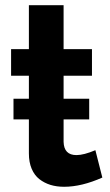

<svg xmlns="http://www.w3.org/2000/svg" viewBox="-20 -714 425 743"><path d="M349.1 -132.8 376 -26.9Q295.9 8.8 228 8.8Q199.2 8.8 175.3 1.5Q151.4 -5.9 132.3 -20.8Q113.3 -35.6 102.5 -61Q91.8 -86.4 91.8 -120.1V-252H32.2V-332H91.8V-420.9H22.9V-523.9H91.8V-693.8H226.1V-523.9H335.9V-420.9H226.1V-332H325.2V-252H226.1V-165Q227.5 -113.8 275.9 -113.8Q304.2 -113.8 349.1 -132.8Z"/></svg>

Font: Rawline
Style: Bold
Weight: 700
Designer: Matt McInerney, Pablo Impallari, Rodrigo Fuenzalida
Foundry: Matt McInerney, Pablo Impallari, Rodrigo Fuenzalida
Version: Version 4.020;PS 004.020;hotconv 1.0.88;makeotf.lib2.5.64775